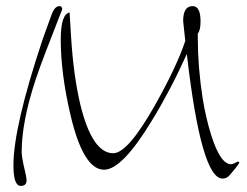

<svg xmlns="http://www.w3.org/2000/svg" viewBox="-20 -585 808 629"><path d="M709 0Q639 0 592 -408Q564 -346 535 -291Q506 -236 477 -189Q380 -29 321 -29Q253 -29 211 -208Q195 -276 187 -338Q179 -400 179 -455Q179 -539 208 -544L213 -462Q221 -336 243 -243Q282 -83 351 -83Q399 -83 488 -241Q559 -367 587 -451L580 -516Q580 -565 611 -565Q637 -565 637 -515Q637 -486 628 -475V-458Q628 -412 632 -363Q636 -314 644 -262Q649 -231 656 -201Q663 -171 672 -142Q702 -47 737 -47Q742 -47 750.5 -51.5Q759 -56 761 -56L764 -53Q764 -48 734 -13Q724 0 709 0ZM48 24Q24 24 24 -43Q24 -169 119 -454Q123 -465 130.5 -486Q138 -507 149 -537Q159 -565 175 -565Q183 -565 184 -555Q153 -476 131 -418.5Q109 -361 97 -325Q51 -186 51 -87Q51 -72 59 -37Q63 -21 65 -10Q67 1 67 6Q67 24 48 24Z"/></svg>

Font: Shalimar
Style: Regular
Weight: 400
Designer: Robert E. Leuschke
Foundry: Robert E. Leuschke
Version: Version 1.010; ttfautohint (v1.8.3)